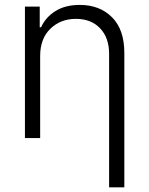

<svg xmlns="http://www.w3.org/2000/svg" viewBox="-20 -573 620 797"><path d="M146.7 -340.9V0H83.5V-545.5H144.9V-459.9H150.6Q169.7 -501.8 210.4 -527.2Q251.1 -552.6 311.1 -552.6Q393.8 -552.6 445 -501.4Q496.1 -450.3 496.1 -353.3V204.5H432.9V-349.4Q432.9 -416.2 395.6 -455.4Q358.3 -494.7 295.1 -494.7Q231.2 -494.7 188.9 -453.5Q146.7 -412.3 146.7 -340.9Z"/></svg>

Font: Inter UI Light
Style: Regular
Weight: 300
Designer: Rasmus Andersson
Foundry: rsms
Version: 3.2;8d6f07862